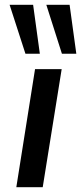

<svg xmlns="http://www.w3.org/2000/svg" viewBox="-20 -780 338 800"><path d="M48 0 126 -492H237L158 0ZM238 -556 173 -760H270L298 -556ZM86 -556 20 -760H118L146 -556Z"/></svg>

Font: Nunito Sans 10pt SemiExpanded SemiBold
Style: Italic
Weight: 600
Width: 6
Italic angle: -9°
Designer: Vernon Adams
Foundry: Vernon Adams
Version: Version 3.101;gftools[0.9.27]